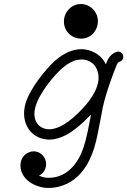

<svg xmlns="http://www.w3.org/2000/svg" viewBox="-20 -697 629 949"><path d="M296 -591Q296 -592 296 -592Q297 -627 321 -652Q345 -677 380 -677Q415 -677 440 -651Q464 -625 464 -591Q463 -557 441 -532Q416 -506 380 -506Q345 -507 320 -531Q296 -556 296 -591ZM467 -306Q467 -310 467 -318.5Q467 -327 463.5 -340.5Q460 -354 454 -364Q440 -389 410 -399Q397 -403 387 -403Q369 -403 353 -399Q303 -383 249 -321Q231 -301 212 -275Q150 -190 150 -135Q150 -95 177 -73Q197 -58 223 -58Q292 -58 388 -160Q463 -241 467 -306ZM173 171Q196 182 218.5 182Q241 182 260 177Q324 160 365 93Q395 44 413 -45Q416 -58 422 -90Q428 -122 430 -131Q427 -129 425 -126Q363 -61 309 -31Q264 -7 223 -7Q179 -8 146 -33Q109 -63 101 -112Q99 -123 99 -135Q99 -166 110 -198Q128 -246 171 -305Q214 -362 252 -397Q318 -454 383 -454Q417 -453 446 -438Q485 -418 503 -379Q511 -399 513 -403Q529 -432 557 -441Q560 -442 563.5 -442Q567 -442 570.5 -441Q574 -440 577 -438.5Q580 -437 582 -434.5Q584 -432 586 -429Q589 -423 589 -417Q589 -411 587 -406Q582 -395 571 -392Q565 -390 561 -384Q557 -378 554 -369L540 -333Q503 -235 488 -166Q483 -140 477 -108Q461 -24 455.5 -2Q450 20 445 36Q440 52 434 67Q422 97 408 120Q357 203 273 225Q247 232 218 232Q189 232 159 220Q115 203 94 168Q81 146 81 121Q81 96 95 77Q104 66 110 63Q121 56 127 54.5Q133 53 135 52Q140 51 147 51Q154 51 161 53Q176 57 187 67Q208 86 208 114Q208 140 190 159Q182 166 173 171Z"/></svg>

Font: TT2020Base
Style: Italic
Weight: 400
Italic angle: -15°
Version: Version 0.2.000